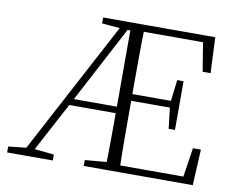

<svg xmlns="http://www.w3.org/2000/svg" viewBox="-79 -825 1132 928"><g transform="rotate(10 487.5 -361.5)"><path d="M492 0H561C558 -110 558 -221 558 -357V-377C558 -502 558 -614 561 -723H495V-293C495 -205 495 -102 492 0ZM11 0H235V-29L129 -40H112L11 -29ZM760 -248H791V-487H760L747 -379V-358ZM874 -548H913L905 -723H527V-689H851ZM527 0H922L931 -176H892L870 -33H527ZM355 -694 469 -684H527V-723H355ZM387 0H527V-40H517L387 -29ZM78 0H119L275 -293L502 -723H462ZM253 -278H527V-310H255ZM527 -350H765V-383H527Z"/></g></svg>

Font: Source Han Serif CN VF
Style: Regular
Weight: 250
Designer: Ryoko NISHIZUKA 西塚涼子 (kana & ideographs); Frank Grießhammer (Latin, Greek & Cyrillic); Wenlong ZHANG 张文龙 (bopomofo); San
Foundry: Adobe
Version: Version 2.002;hotconv 1.1.0;makeotfexe 2.6.0